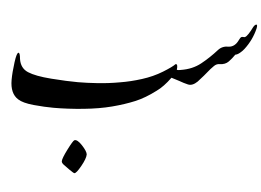

<svg xmlns="http://www.w3.org/2000/svg" viewBox="-59 -642 1458 1072"><g transform="rotate(5 670.0 -106.5)"><path d="M888.7 -227.5Q850.6 -174.8 812.5 -147.9Q753.4 -103 698 -80.1Q642.6 -57.1 572.8 -38.8Q502.9 -20.5 414.3 -11.7Q325.7 -2.9 247.1 -2.9Q198.2 -2.9 135.3 -8.8Q72.8 -15.1 46.4 -32.7Q0.5 -61.5 0.5 -137.7Q0.5 -179.2 8.3 -237.3Q15.6 -292 25.9 -292Q34.2 -292 37.1 -258.3Q44.9 -207 88.1 -188.7Q131.3 -170.4 220.5 -163.8Q309.6 -157.2 370.1 -157.2Q419.4 -157.2 482.4 -161.6Q544.4 -166 606 -177.2Q663.1 -186.5 725.1 -206.1Q787.1 -225.6 838.4 -257.1Q889.6 -288.6 904.3 -304.7Q918.9 -309.6 914.6 -273.9Q923.8 -272.5 937 -275.4Q945.3 -271 947.8 -261Q950.2 -251 949 -240.5Q947.8 -230 944.3 -221.7Q940.9 -213.4 937 -212.4ZM319.3 290Q319.3 273.9 345.2 222.7Q371.1 171.4 378.9 167.5Q394.5 160.6 423.6 191.7Q452.6 222.7 454.6 240.2Q454.6 263.2 430.2 306.9Q405.8 350.6 395 350.6Q390.6 350.6 366.2 333.7Q341.8 316.9 329.6 307.1Q319.3 298.3 319.3 290Z M1317.9 -547.9Q1326.2 -563 1334.5 -564.2Q1342.8 -565.4 1337.9 -542.5Q1322.3 -477.5 1280.8 -423.3Q1272.5 -412.1 1258.5 -400.4Q1244.6 -388.7 1232.4 -386.7Q1217.8 -364.7 1199.5 -345.9Q1181.2 -327.1 1150.4 -326.7Q1132.8 -326.7 1119.6 -313.7Q1106.4 -300.8 1101.1 -294.4Q1067.4 -252.4 1036.1 -218.8Q1008.8 -192.4 983.6 -198.2Q958.5 -204.1 936.5 -212.4Q929.7 -224.1 928.2 -238.3Q926.8 -252.4 936.5 -275.4Q1001.5 -285.6 1046.9 -321.8Q1092.3 -357.9 1134.3 -404.8Q1156.7 -429.2 1192.9 -428.2Q1227.1 -430.7 1245.6 -470.7Q1251.5 -483.9 1257.8 -487.8Q1262.2 -489.7 1268.1 -489Q1273.9 -488.3 1276.9 -489.3Q1285.2 -492.2 1296.4 -509.3Q1307.6 -526.4 1317.9 -547.9Z"/></g></svg>

Font: IranNastaliq
Style: Regular
Weight: 400
Designer: Hossein Zahedi
Version: Version 1.5